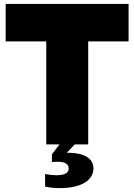

<svg xmlns="http://www.w3.org/2000/svg" viewBox="-20 -740 688 984"><path d="M217 0H285L246 51V91C256 89 266 89 276 89C315 89 332 102 332 123C332 145 315 158 268 158C254 158 233 156 211 152V216C236 222 261 224 286 224C409 224 459 176 459 123C459 71 409 43 332 43H322L363 0H432V-528H639V-720H9V-528H217Z"/></svg>

Font: Aspekta 950
Style: Regular
Weight: 950
Designer: Ivo Dolenc
Version: Version 2.000